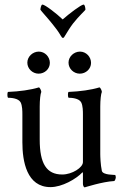

<svg xmlns="http://www.w3.org/2000/svg" viewBox="-20 -805 537 833"><path d="M252 -720.7C225.6 -746.1 174.8 -785.2 164.1 -785.2C158.2 -785.2 155.3 -767.6 155.3 -762.7C162.1 -752.9 184.6 -729.5 208 -700.2C220.7 -684.6 233.4 -668 244.1 -649.4C248 -642.6 250 -640.6 252.9 -640.6C256.8 -640.6 258.8 -643.6 261.7 -649.4C272.5 -667 284.2 -686.5 296.9 -703.1C322.3 -735.4 349.6 -759.8 350.6 -762.7C350.6 -771.5 347.7 -785.2 342.8 -785.2C332 -785.2 278.3 -744.1 252 -720.7ZM339.8 -308.6V-101.6C339.8 -78.1 293 -47.9 250 -47.9C181.6 -47.9 152.3 -95.7 152.3 -199.2V-342.8C152.3 -371.1 155.3 -398.4 159.2 -406.2C159.2 -411.1 153.3 -425.8 148.4 -425.8C113.3 -415 64.5 -408.2 14.6 -406.2C10.7 -401.4 11.7 -383.8 14.6 -380.9C27.3 -380.9 59.6 -378.9 69.3 -361.3C77.1 -346.7 77.1 -321.3 77.1 -308.6V-187.5C77.1 -105.5 95.7 6.8 199.2 6.8C249 6.8 310.5 -28.3 337.9 -57.6C337.9 -57.6 339.8 -57.6 339.8 -52.7V-7.8C339.8 -1 342.8 7.8 347.7 7.8C348.6 7.8 423.8 -16.6 474.6 -19.5C479.5 -19.5 482.4 -33.2 482.4 -35.2C482.4 -38.1 481.4 -44.9 479.5 -45.9C476.6 -46.9 426.8 -44.9 421.9 -63.5C416 -90.8 415 -127 415 -137.7V-342.8C415 -371.1 418 -398.4 421.9 -406.2C421.9 -411.1 416 -425.8 411.1 -425.8C376 -415 327.1 -408.2 277.3 -406.2C273.4 -401.4 274.4 -383.8 277.3 -380.9C290 -380.9 322.3 -378.9 332 -361.3C339.8 -346.7 339.8 -321.3 339.8 -308.6ZM327.1 -581.1C300.8 -581.1 277.3 -559.6 277.3 -533.2C277.3 -506.8 299.8 -485.4 326.2 -485.4C352.5 -485.4 375 -505.9 375 -532.2C375 -558.6 353.5 -581.1 327.1 -581.1ZM148.4 -581.1C122.1 -581.1 98.6 -559.6 98.6 -533.2C98.6 -506.8 121.1 -485.4 147.5 -485.4C173.8 -485.4 196.3 -505.9 196.3 -532.2C196.3 -558.6 174.8 -581.1 148.4 -581.1Z"/></svg>

Font: Crimson
Style: Roman
Weight: 400
Version: Version 0.2